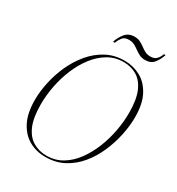

<svg xmlns="http://www.w3.org/2000/svg" viewBox="-207 -1008 1058 1148"><g transform="rotate(30 322.5 -434.0)"><path d="M280 11Q217 11 166.5 -17.5Q116 -46 86 -104.5Q56 -163 56 -254Q56 -312 70 -377Q84 -442 112 -503.5Q140 -565 182 -615Q224 -665 279.5 -695Q335 -725 405 -725Q464 -725 514.5 -698Q565 -671 596 -613Q627 -555 627 -463Q627 -404 613.5 -339.5Q600 -275 573 -212.5Q546 -150 504.5 -99.5Q463 -49 407 -19Q351 11 280 11ZM281 1Q342 1 390 -28Q438 -57 474 -106Q510 -155 534.5 -216Q559 -277 571 -342Q583 -407 583 -467Q583 -558 560 -612Q537 -666 496.5 -690.5Q456 -715 404 -715Q345 -715 297 -686.5Q249 -658 212 -609.5Q175 -561 150 -500.5Q125 -440 112.5 -375Q100 -310 100 -249Q100 -156 124 -101.5Q148 -47 189.5 -23Q231 1 281 1ZM507 -789Q484 -789 467 -797.5Q450 -806 434.5 -817.5Q419 -829 403 -837.5Q387 -846 365 -846Q334 -846 320 -827Q306 -808 299 -788H287Q297 -821 320 -850Q343 -879 385 -879Q408 -879 424.5 -870.5Q441 -862 455.5 -851Q470 -840 486 -831.5Q502 -823 524 -823Q552 -823 566.5 -839Q581 -855 588 -876H599Q589 -843 568 -816Q547 -789 507 -789Z"/></g></svg>

Font: Noto Serif Display SemiCondensed ExtraLight
Style: Italic
Weight: 200
Width: 4
Italic angle: -12°
Designer: Monotype Design Team
Foundry: Monotype Imaging Inc.
Version: Version 2.009